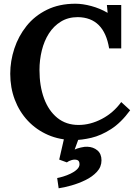

<svg xmlns="http://www.w3.org/2000/svg" viewBox="-20 -736 728 1031"><path d="M566 -476Q539 -642 398 -644Q346 -644 307 -620Q268 -596 242.5 -556Q217 -516 204.5 -465Q192 -414 192 -360Q192 -274 216.5 -207.5Q241 -141 288 -103Q335 -65 402 -65Q465 -65 527 -97.5Q589 -130 631 -188L679 -144Q630 -77 576 -42.5Q522 -8 470.5 4Q419 16 378 16Q301 16 238 -11.5Q175 -39 129.5 -87.5Q84 -136 59.5 -200.5Q35 -265 35 -340Q35 -408 57 -475Q79 -542 122.5 -596.5Q166 -651 232 -683.5Q298 -716 385 -716Q424 -716 470.5 -703.5Q517 -691 558 -667L554 -709H631V-476ZM295 275 287 220Q299 218 319 212Q339 206 359 196.5Q379 187 393 174Q407 161 407 146Q407 127 394 123Q381 119 365 123.5Q349 128 339 136L298 121L328 -10H409L381 67Q393 61 414.5 56Q436 51 449 52Q481 53 503 71.5Q525 90 525 125Q525 160 500.5 186.5Q476 213 439 231Q402 249 363 260Q324 271 295 275Z"/></svg>

Font: Lora
Style: Bold
Weight: 700
Designer: Olga Karpushina, Alexei Vanyashin (Cyrillic)
Foundry: Cyreal
Version: Version 3.006; ttfautohint (v1.8.4.7-5d5b);gftools[0.9.30]